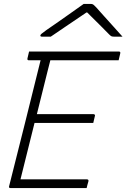

<svg xmlns="http://www.w3.org/2000/svg" viewBox="-20 -964 648 984"><path d="M35 0Q23 0 27 -11Q68 -172 108 -333Q148 -494 188 -655H128Q118 -655 121 -666Q123 -675 125 -683Q127 -691 129 -700H589Q599 -700 596 -689Q594 -680 592 -672Q590 -664 588 -655H238Q235 -642 231.5 -629.5Q228 -617 225 -604Q211 -548 197 -491.5Q183 -435 169 -379H459Q464 -379 466 -375.5Q468 -372 466 -368Q464 -359 462 -351Q460 -343 458 -334H157Q139 -262 121 -189.5Q103 -117 85 -45H424Q436 -45 433 -34Q430 -24 428 -16.5Q426 -9 424 0ZM409 -944H445Q453 -944 458 -940.5Q463 -937 476 -923Q486 -912 509 -886Q532 -860 559.5 -830Q587 -800 608 -776H568Q556 -776 551.5 -778Q547 -780 540 -787Q525 -802 497 -830.5Q469 -859 427 -900H423Q362 -859 318 -829Q274 -799 240 -776H197Q185 -776 187 -783Q188 -787 193.5 -791.5Q199 -796 218 -810Q234 -821 260 -839Q286 -857 315 -877.5Q344 -898 369.5 -916Q395 -934 409 -944Z"/></svg>

Font: Recursive Sn Lnr St Lt
Style: Italic
Weight: 300
Italic angle: -15°
Version: Version 1.079;hotconv 1.0.112;makeotfexe 2.5.65598; ttfautoh